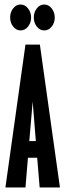

<svg xmlns="http://www.w3.org/2000/svg" viewBox="-20 -832 290 852"><path d="M156 0 145 -132H104L93 0H4L93 -634H157L246 0ZM125 -381 110 -206H139ZM71 -697Q52 -697 38.5 -714Q25 -731 25 -754Q25 -778 38.5 -795Q52 -812 71 -812Q91 -812 104.5 -794.5Q118 -777 118 -754Q118 -731 104.5 -714Q91 -697 71 -697ZM176 -697Q157 -697 143.5 -714Q130 -731 130 -754Q130 -778 143.5 -795Q157 -812 176 -812Q196 -812 209.5 -794.5Q223 -777 223 -754Q223 -731 209.5 -714Q196 -697 176 -697Z"/></svg>

Font: Inconsolata UltraCondensed Black
Style: Regular
Weight: 900
Width: 1
Monospace: yes
Designer: Raph Levien, Cyreal, Brenton Simpson
Foundry: Raph Levien, Cyreal, Google
Version: Version 3.001; ttfautohint (v1.8.2.53-6de2)